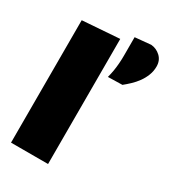

<svg xmlns="http://www.w3.org/2000/svg" viewBox="-195 -900 883 997"><g transform="rotate(30 246.0 -402.0)"><path d="M35 0Q35 -52 35 -101Q35 -150 35 -213V-493Q35 -552.5 35 -612.2Q35 -672 35 -734L257 -750Q257 -692.5 257 -628.8Q257 -565 257 -493V-213Q257 -150 257 -101Q257 -52 257 0ZM300 -547Q306 -569 309.8 -591.8Q313.5 -614.5 315.2 -637.5Q317 -660.5 317 -684Q317 -712 317 -739.8Q317 -767.5 317 -795L412 -804Q444.5 -801 468.2 -778.5Q492 -756 492 -720Q492 -692 482.2 -667Q472.5 -642 456.8 -620.2Q441 -598.5 422.2 -580.8Q403.5 -563 386 -549Z"/></g></svg>

Font: Commissioner Thin Black
Style: Regular
Weight: 900
Version: Version 1.000